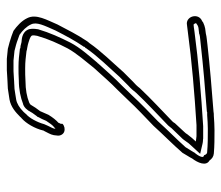

<svg xmlns="http://www.w3.org/2000/svg" viewBox="-64 -618 663 576"><g transform="rotate(-90 268.0 -329.5)"><path d="M150 -491C148 -482 153 -472 161 -469C169 -466 179 -468 185 -474V-479C186 -482 188 -484 188 -486C196 -493 204 -503 212 -516C216 -525 220 -534 223 -541C230 -550 237 -560 242 -569C243 -571 247 -573 249 -574C266 -581 289 -585 312 -585C326 -586 339 -586 352 -586C371 -586 387 -584 403 -582C407 -581 409 -580 412 -580L422 -578C429 -576 449 -571 450 -565C451 -561 450 -556 449 -550C439 -515 426 -487 411 -458C396 -431 372 -404 353 -380C330 -355 309 -330 286 -308L257 -278C232 -251 204 -225 179 -201C152 -171 124 -144 98 -114C92 -103 86 -95 81 -85C68 -68 57 -43 75 -33C80 -26 86 -21 96 -20C119 -18 141 -18 166 -18C180 -18 195 -19 209 -20C213 -20 218 -20 222 -21C288 -26 359 -32 421 -39C434 -41 445 -41 456 -44L471 -46C477 -47 482 -49 489 -52L493 -55C518 -65 509 -101 486 -101C483 -101 480 -100 477 -100L461 -98C372 -86 277 -78 181 -72H148C142 -73 137 -73 132 -74C136 -78 139 -82 142 -85L154 -100C155 -102 157 -105 161 -109C170 -118 178 -128 187 -137C188 -139 190 -142 192 -144C225 -176 260 -208 292 -242C298 -250 305 -257 312 -263L340 -291C367 -322 403 -358 427 -393C430 -396 432 -399 434 -402C454 -432 466 -457 483 -489C496 -520 516 -553 502 -580C494 -597 478 -611 464 -621L448 -627C437 -631 422 -635 410 -638L380 -641H346C336 -640 324 -640 312 -639C305 -639 298 -638 291 -638C280 -636 269 -635 258 -633C236 -629 220 -615 206 -601C205 -599 203 -598 202 -597C186 -583 171 -557 165 -532C165 -530 163 -529 163 -528C159 -519 153 -511 151 -500ZM87 -51C86 -51 82 -57 96 -75L98 -77L99 -79C102 -85 108 -93 115 -105C140 -133 167 -159 193 -188C218 -212 246 -239 271 -266L299 -295C324 -319 345 -344 367 -368V-369H368C387 -392 413 -420 429 -451C444 -481 458 -511 469 -548V-549V-550C470 -556 471 -564 469 -574C461 -598 434 -596 430 -597L418 -600H416C415 -600 414 -600 411 -601L410 -602H408C392 -604 376 -606 356 -606C343 -606 328 -606 315 -605C289 -605 264 -600 244 -592H243C239 -590 233 -588 226 -578L225 -577L224 -575C221 -569 215 -560 208 -551L206 -549L205 -546C202 -541 197 -531 194 -523C187 -512 181 -504 176 -500L170 -495L171 -500C172 -505 177 -512 184 -529C190 -551 203 -574 214 -583C215 -584 216 -586 221 -591C233 -603 246 -611 258 -613C267 -615 280 -616 290 -618C299 -618 303 -619 308 -619H309H310C321 -620 332 -620 343 -621H375C386 -620 395 -619 404 -618C416 -615 428 -612 438 -608L452 -603C465 -594 477 -582 483 -569C492 -552 480 -529 465 -495C448 -462 436 -439 417 -411L416 -410V-408C416 -407 413 -406 412 -404V-403L411 -402C389 -370 353 -333 326 -303L300 -277C292 -270 284 -261 278 -253C247 -220 213 -189 180 -157C178 -155 172 -147 172 -147C162 -137 155 -129 147 -121C143 -117 139 -113 137 -110L127 -96C124 -93 122 -90 118 -86L95 -61L125 -54C133 -52 137 -53 141 -52H142H178C274 -58 371 -66 461 -78L475 -80C481 -80 481 -81 482 -81C483 -81 487 -77 487 -73L485 -72L481 -69C476 -67 475 -66 472 -66L455 -64L453 -63C447 -61 435 -61 421 -59C359 -52 289 -46 223 -41H222L220 -40H212H211C197 -39 183 -38 170 -38C145 -38 123 -38 101 -40C97 -40 95 -41 92 -46L91 -49Z"/></g></svg>

Font: Scribbler
Style: ClrIta
Weight: 400
Designer: Mew Too
Foundry: Cannot Into Space Fonts
Version: Version 1.001